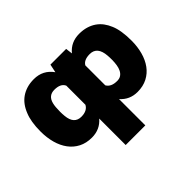

<svg xmlns="http://www.w3.org/2000/svg" viewBox="-146 -805 1276 1276"><g transform="rotate(-45 491.5 -167.5)"><path d="M585.2 203.1H400.6V-45.8Q353.3 9.9 277 9.9Q224.8 9.9 185 -10.5Q145.2 -30.9 118.3 -67.1Q91.3 -103.3 77.6 -152.7Q63.9 -202.1 63.9 -259.9Q63.9 -352.6 88.4 -410.2Q100.1 -440 117.7 -463.8Q135.3 -487.6 159.1 -504.1Q182.9 -520.6 212.5 -529.5Q242.2 -538.4 278.4 -538.4Q363.6 -538.4 412.3 -469.5L424.7 -528.4H572.4L578.5 -480.1Q626.1 -538.4 704.5 -538.4Q741.1 -538.4 771 -529.5Q800.8 -520.6 824.6 -504.3Q848.4 -487.9 865.8 -464.7Q883.2 -441.4 894.9 -412.6Q919 -356.2 919 -259.9Q919 -203.1 905.5 -153.8Q892 -104.4 865.4 -68Q838.8 -31.6 798.8 -10.8Q758.9 9.9 706 9.9Q632.8 9.9 585.2 -44ZM660.5 -137.8Q683.6 -137.4 698.3 -147.7Q713.1 -158 721.6 -175.1Q730.1 -192.1 733.5 -214.3Q736.9 -236.5 737.2 -259.9Q737.2 -272.4 736.9 -282.7Q736.5 -293 735.8 -301.5Q729 -393.5 659.1 -393.5Q604 -393.5 585.2 -360.8V-173.3Q605.8 -137.8 660.5 -137.8ZM325.3 -137.8Q381 -137.8 400.6 -175.4V-355.1Q383.5 -392 325.3 -392Q269.2 -392 255.3 -334.5Q248.6 -308.9 248.6 -259.9Q248.6 -240.8 250.7 -220.2Q258.5 -137.8 325.3 -137.8Z"/></g></svg>

Font: Linik Sans Black
Style: Regular
Weight: 900
Designer: Fonts by Rasmus Andersson / Changes by Cristiano Sobral with parts from Marc Monis
Foundry: rsms
Version: Version 3.020; ttfautohint (v1.6)